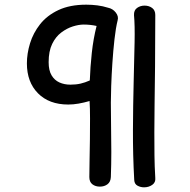

<svg xmlns="http://www.w3.org/2000/svg" viewBox="-20 -784 811 821"><path d="M407 14Q388 14 375 4Q362 -6 362 -27Q362 -57 363 -99.5Q364 -142 364.5 -188.5Q365 -235 365 -278Q365 -321 363 -352Q339 -345 316 -341Q293 -337 272 -337Q190 -337 142.5 -385Q95 -433 95 -513Q95 -555 108.5 -599Q122 -643 151.5 -680.5Q181 -718 230 -741Q279 -764 349 -764Q373 -764 396.5 -761Q420 -758 442 -751Q462 -747 475 -730.5Q488 -714 483 -697Q475 -665 469.5 -616Q464 -567 460.5 -514Q457 -461 455.5 -416Q454 -371 454 -345Q454 -290 455 -238Q456 -186 456 -134Q456 -82 454 -27Q453 -6 439.5 4Q426 14 407 14ZM281 -422Q305 -422 324.5 -426.5Q344 -431 364 -440Q366 -497 372.5 -557.5Q379 -618 393 -673Q380 -676 366 -677.5Q352 -679 338 -679Q317 -679 291.5 -671Q266 -663 242 -645Q218 -627 203 -596Q188 -565 188 -518Q188 -483 200.5 -462Q213 -441 234 -431.5Q255 -422 281 -422ZM596 17Q581 17 568 10Q555 3 554 -14Q548 -121 548.5 -228.5Q549 -336 551.5 -432Q554 -528 555.5 -602.5Q557 -677 553 -719Q552 -740 566 -750Q580 -760 598 -760Q617 -760 630.5 -750Q644 -740 644 -720Q644 -593 643 -500.5Q642 -408 641 -339.5Q640 -271 640 -218.5Q640 -166 640.5 -119.5Q641 -73 644 -23Q646 -4 631 6.5Q616 17 596 17Z"/></svg>

Font: Playpen Sans Arabic
Style: Regular
Weight: 400
Designer: Azza Alameddine, Laura Meseguer, Veronika Burian, José Scaglione
Foundry: TypeTogether
Version: Version 2.000